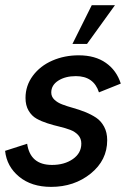

<svg xmlns="http://www.w3.org/2000/svg" viewBox="-23 -710 493 739"><path d="M255.9 -541 330.1 -689.9H419.4L312 -541ZM173.8 9.3Q98.1 9.3 50.5 -30Q2.9 -69.3 -3.4 -129.4L81.5 -156.7Q93.3 -75.2 177.2 -75.2Q225.1 -75.2 257.6 -97.9Q290 -120.6 290 -157.2Q290 -176.8 278.1 -189.9Q266.1 -203.1 247.3 -210.2Q228.5 -217.3 205.6 -222.7Q182.6 -228 159.7 -235.4Q136.7 -242.7 117.9 -253.2Q99.1 -263.7 87.2 -283.9Q75.2 -304.2 75.2 -333Q75.2 -380.4 103.5 -418.5Q131.8 -456.5 178.5 -476.8Q225.1 -497.1 279.8 -497.1Q343.3 -497.1 384.5 -468Q425.8 -439 441.9 -388.2L357.9 -354.5Q337.9 -417 269 -417Q228.5 -417 201.4 -399.7Q174.3 -382.3 174.3 -354Q174.3 -337.9 186.3 -326.4Q198.2 -314.9 217 -307.9Q235.8 -300.8 258.8 -294.4Q281.7 -288.1 304.9 -278.8Q328.1 -269.5 346.9 -257.1Q365.7 -244.6 377.7 -222.4Q389.6 -200.2 389.6 -170.4Q389.6 -93.3 326.2 -42Q262.7 9.3 173.8 9.3Z"/></svg>

Font: HK Grotesk SmBold Legacy Italic
Style: Regular
Weight: 600
Italic angle: -13°
Designer: Alfredo Marco Pradil
Foundry: Hanken Design Co.
Version: Version 2.022;PS 002.022;hotconv 1.0.88;makeotf.lib2.5.64775